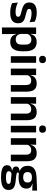

<svg xmlns="http://www.w3.org/2000/svg" viewBox="1386 -2108 912 3724"><g transform="rotate(90 1842.0 -246.0)"><path d="M223.5 12Q164.5 12 118.8 0.8Q73 -10.5 41 -24.5L29.5 -135.5Q67.5 -118 113.2 -105Q159 -92 214 -92Q262 -92 283.5 -104.2Q305 -116.5 305 -141V-144Q305 -160.5 295.2 -171Q285.5 -181.5 261 -190.2Q236.5 -199 192 -209Q130.5 -223.5 94.8 -242.8Q59 -262 43.5 -290.2Q28 -318.5 28 -358V-362.5Q28 -432 77.5 -467.2Q127 -502.5 224 -502.5Q281.5 -502.5 325.8 -491.2Q370 -480 399.5 -464.5L411 -362.5Q376 -379 332.5 -390.2Q289 -401.5 239 -401.5Q206.5 -401.5 187.8 -396.2Q169 -391 161 -381.5Q153 -372 153 -358.5V-356Q153 -341 161.8 -330Q170.5 -319 194 -310.2Q217.5 -301.5 260 -291.5Q322 -278.5 359.5 -261Q397 -243.5 414 -216.2Q431 -189 431 -145V-139Q431 -63 379.5 -25.5Q328 12 223.5 12Z M793 11.5Q749 11.5 718.5 -2.8Q688 -17 669.2 -43Q650.5 -69 642.5 -104H606L638.5 -202Q639.5 -167 652.8 -143Q666 -119 689.8 -107Q713.5 -95 745.5 -95Q794 -95 819.5 -123.2Q845 -151.5 845 -207V-287.5Q845 -342.5 820 -370.5Q795 -398.5 746 -398.5Q718 -398.5 695.5 -387.8Q673 -377 658 -359Q643 -341 636.5 -317.5L606.5 -386.5H642Q650 -418.5 667.8 -444.8Q685.5 -471 717.2 -486.2Q749 -501.5 797.5 -501.5Q884 -501.5 929 -445.8Q974 -390 974 -281V-213Q974 -103 928.8 -45.8Q883.5 11.5 793 11.5ZM640.5 172H513V-490.5H641L636 -366L638.5 -343.5V-147L637 -124L640.5 10.5Z M1197.5 0H1069.5V-490.5H1197.5ZM1133.5 -548.5Q1097 -548.5 1079.8 -565.8Q1062.5 -583 1062.5 -613.5V-616Q1062.5 -646.5 1079.8 -664Q1097 -681.5 1133.5 -681.5Q1169.5 -681.5 1187 -664Q1204.5 -646.5 1204.5 -616V-613.5Q1204.5 -582.5 1187 -565.5Q1169.5 -548.5 1133.5 -548.5Z M1757.5 0H1629.5V-294.5Q1629.5 -325.5 1621.2 -348Q1613 -370.5 1594 -383Q1575 -395.5 1542 -395.5Q1513 -395.5 1491.2 -385Q1469.5 -374.5 1455.8 -356.8Q1442 -339 1435 -316.5L1415 -386.5H1439Q1447 -419 1465.8 -445Q1484.5 -471 1516.8 -486.2Q1549 -501.5 1597.5 -501.5Q1654 -501.5 1689 -480.2Q1724 -459 1740.8 -417Q1757.5 -375 1757.5 -313ZM1438 0H1310V-490.5H1438L1433 -371L1438 -360.5Z M2312 0H2184V-294.5Q2184 -325.5 2175.8 -348Q2167.5 -370.5 2148.5 -383Q2129.5 -395.5 2096.5 -395.5Q2067.5 -395.5 2045.8 -385Q2024 -374.5 2010.2 -356.8Q1996.5 -339 1989.5 -316.5L1969.5 -386.5H1993.5Q2001.5 -419 2020.2 -445Q2039 -471 2071.2 -486.2Q2103.5 -501.5 2152 -501.5Q2208.5 -501.5 2243.5 -480.2Q2278.5 -459 2295.2 -417Q2312 -375 2312 -313ZM1992.5 0H1864.5V-490.5H1992.5L1987.5 -371L1992.5 -360.5Z M2548 0H2420V-490.5H2548ZM2484 -548.5Q2447.5 -548.5 2430.2 -565.8Q2413 -583 2413 -613.5V-616Q2413 -646.5 2430.2 -664Q2447.5 -681.5 2484 -681.5Q2520 -681.5 2537.5 -664Q2555 -646.5 2555 -616V-613.5Q2555 -582.5 2537.5 -565.5Q2520 -548.5 2484 -548.5Z M3108 0H2980V-294.5Q2980 -325.5 2971.8 -348Q2963.5 -370.5 2944.5 -383Q2925.5 -395.5 2892.5 -395.5Q2863.5 -395.5 2841.8 -385Q2820 -374.5 2806.2 -356.8Q2792.5 -339 2785.5 -316.5L2765.5 -386.5H2789.5Q2797.5 -419 2816.2 -445Q2835 -471 2867.2 -486.2Q2899.5 -501.5 2948 -501.5Q3004.5 -501.5 3039.5 -480.2Q3074.5 -459 3091.2 -417Q3108 -375 3108 -313ZM2788.5 0H2660.5V-490.5H2788.5L2783.5 -371L2788.5 -360.5Z M3423 -150.5Q3311.5 -150.5 3254 -194.8Q3196.5 -239 3196.5 -319V-326.5Q3196.5 -379.5 3219.5 -416.8Q3242.5 -454 3291.5 -475Q3340.5 -496 3418.5 -499L3677 -509.5V-415.5L3544 -420.5V-415Q3575.5 -408.5 3596.2 -394.2Q3617 -380 3627.5 -357.8Q3638 -335.5 3638 -304V-299.5Q3638 -227 3584.5 -188.8Q3531 -150.5 3423 -150.5ZM3417 93.5H3431Q3470 93.5 3495.5 88.2Q3521 83 3533.8 72.2Q3546.5 61.5 3546.5 44.5V43Q3546.5 22 3530.2 12.2Q3514 2.5 3478 -1L3334.5 -15L3364 -16.5Q3345.5 -13 3331.2 -6.2Q3317 0.5 3309 11.5Q3301 22.5 3301 38.5V39.5Q3301 58 3314 70.2Q3327 82.5 3353 88Q3379 93.5 3417 93.5ZM3428 190H3410Q3339 190 3288.5 178.2Q3238 166.5 3211.2 141Q3184.5 115.5 3184.5 73.5V71.5Q3184.5 43 3197 23.5Q3209.5 4 3232.5 -7.5Q3255.5 -19 3285.5 -22V-27Q3247.5 -34.5 3228.2 -51.8Q3209 -69 3209 -99V-99.5Q3209 -120.5 3218.5 -135Q3228 -149.5 3246.8 -158Q3265.5 -166.5 3293 -168V-182.5L3401.5 -155.5L3366.5 -156.5Q3343.5 -156 3334.5 -150.2Q3325.5 -144.5 3325.5 -134V-133.5Q3325.5 -120.5 3339.5 -114.8Q3353.5 -109 3386 -105L3503.5 -92Q3586 -82.5 3625.2 -51.5Q3664.5 -20.5 3664.5 44V46.5Q3664.5 96 3636.5 127.8Q3608.5 159.5 3555.8 174.8Q3503 190 3428 190ZM3419.5 -239.5Q3453 -239.5 3475.2 -249Q3497.5 -258.5 3508.8 -277Q3520 -295.5 3520 -322V-327.5Q3520 -354 3509 -372.2Q3498 -390.5 3476 -399.8Q3454 -409 3420.5 -409H3419Q3383.5 -409 3361 -399.2Q3338.5 -389.5 3328 -371.2Q3317.5 -353 3317.5 -327.5V-322Q3317.5 -295.5 3328.8 -277Q3340 -258.5 3362.8 -249Q3385.5 -239.5 3419.5 -239.5Z"/></g></svg>

Font: Anek Devanagari Medium SemiBold
Style: Regular
Weight: 600
Version: Version 1.003